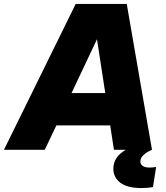

<svg xmlns="http://www.w3.org/2000/svg" viewBox="-47 -760 843 974"><path d="M745 87 729 189Q703 194 671 194Q599 194 563.5 167Q528 140 528 96Q528 36 591 0H531L512 -124H239L180 0H-27L337 -740H596L724 0Q699 10 682 25.5Q665 41 665 59Q665 73 676.5 81.5Q688 90 713 90Q727 90 745 87ZM445 -561 316 -288H487Z"/></svg>

Font: Be Vietnam Black
Style: Italic
Weight: 900
Italic angle: -9°
Designer: Lam Bao; Tony Le; Vietanh Nguyen
Foundry: Yellow Type Foundry
Version: Version 5.000